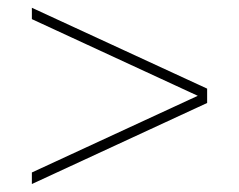

<svg xmlns="http://www.w3.org/2000/svg" viewBox="-20 -628 600 482"><path d="M60 -580V-608.5L500 -405.5V-369.5L60 -166V-195L476.5 -387.5Z"/></svg>

Font: Bodoni Moda SC 9pt
Style: Bold
Weight: 700
Designer: Owen Earl
Foundry: indestructible type
Version: Version 2.005